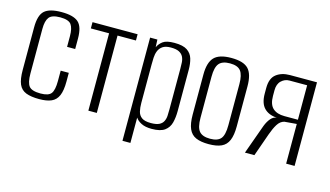

<svg xmlns="http://www.w3.org/2000/svg" viewBox="-75 -743 1885 1098"><g transform="rotate(15 867.0 -194.5)"><path d="M178 9Q129 9 99.5 -2.5Q70 -14 57 -43.5Q44 -73 44 -129V-380Q44 -452 73.5 -478.5Q103 -505 174 -505Q244 -505 273.5 -479Q303 -453 303 -383V-321H255V-384Q255 -431 239.5 -452.5Q224 -474 174 -474Q125 -474 108.5 -452.5Q92 -431 92 -384V-119Q92 -66 108.5 -45Q125 -24 177 -24Q224 -24 239.5 -44.5Q255 -65 255 -119V-180H303V-129Q303 -75 290 -45Q277 -15 249.5 -3Q222 9 178 9Z M467 0V-458H359V-495H626V-458H517V0Z M700 116V-495H743L745 -450Q755 -472 775.5 -487Q796 -502 843 -502Q894 -502 919 -485Q944 -468 952.5 -439.5Q961 -411 961 -375V-130Q961 -92 953 -61Q945 -30 920 -11.5Q895 7 843 7Q805 7 781.5 -5Q758 -17 747 -34V116ZM830 -24Q862 -24 879 -32.5Q896 -41 903.5 -56Q911 -71 912 -89.5Q913 -108 913 -128V-366Q913 -385 912 -404Q911 -423 903.5 -438Q896 -453 879 -462Q862 -471 830 -471Q799 -471 782 -459.5Q765 -448 757.5 -429.5Q750 -411 749 -389Q748 -367 748 -348V-121Q748 -94 753 -72Q758 -50 775.5 -37Q793 -24 830 -24Z M1180 7Q1134 7 1105 -5.5Q1076 -18 1062.5 -49Q1049 -80 1049 -133V-370Q1049 -441 1078.5 -472Q1108 -503 1180 -503Q1252 -503 1281 -472.5Q1310 -442 1310 -370V-133Q1310 -81 1297 -50Q1284 -19 1255.5 -6Q1227 7 1180 7ZM1180 -25Q1225 -25 1243.5 -47Q1262 -69 1262 -127V-370Q1262 -424 1244 -447.5Q1226 -471 1180 -471Q1135 -471 1116 -448.5Q1097 -426 1097 -370V-127Q1097 -70 1116 -47.5Q1135 -25 1180 -25Z M1394 0 1457 -175Q1468 -203 1483 -220.5Q1498 -238 1518 -240Q1469 -243 1442.5 -271Q1416 -299 1416 -355V-389Q1416 -446 1447.5 -470.5Q1479 -495 1528 -495H1688V0H1638V-235L1566 -229Q1542 -223 1526.5 -198Q1511 -173 1498 -136L1450 0ZM1558 -260H1638V-464H1533Q1506 -464 1485.5 -444.5Q1465 -425 1465 -388V-355Q1465 -304 1489.5 -282Q1514 -260 1558 -260Z"/></g></svg>

Font: Alumni Sans Light
Style: Regular
Weight: 300
Version: Version 1.018